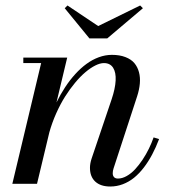

<svg xmlns="http://www.w3.org/2000/svg" viewBox="-20 -670 625 700"><path d="M338 -575 491 -650 501 -640 371 -530H306L216 -640L226 -650ZM130 -440H65V-460H225L185.9 -296.5Q200.6 -326.5 217.7 -352.4Q234.8 -378.4 254.6 -400.1Q274.5 -421.9 295.7 -437.3Q316.9 -452.8 340.5 -461.4Q364.1 -470 388 -470Q416.4 -470 437.2 -461.9Q458.1 -453.9 469.9 -439.9Q481.6 -425.9 486.7 -406.7Q491.8 -387.5 489.8 -365.4Q487.9 -343.4 480 -319L394 -56Q391 -47 391 -38Q391 -29.4 395.8 -24.2Q400.6 -19 410 -19Q425.6 -19 442 -28.3Q458.4 -37.6 472.5 -52.8Q486.6 -68 499.8 -87.8Q512.9 -107.5 522.9 -128.1Q532.9 -148.6 540 -169L560 -163Q548.4 -132.4 534.7 -106.6Q521 -80.8 504.2 -58.9Q487.4 -37.1 468.8 -22Q450.1 -6.9 427.9 1.6Q405.8 10 382 10Q346.8 10 327.4 -7.9Q308 -25.8 308 -58Q308 -74 314 -92L387 -308Q400 -346.6 401.6 -376.3Q403.2 -406 392.4 -423Q381.5 -440 359 -440Q345 -440 327.6 -431.3Q310.1 -422.6 291.6 -407Q273 -391.4 253.7 -368.2Q234.4 -345.1 217.2 -317.8Q200 -290.5 184.9 -256.7Q169.8 -222.9 159.9 -187.5L115 0H25Z"/></svg>

Font: Bodoni* 11
Style: Italic
Weight: 400
Italic angle: -13°
Version: Version 1.002